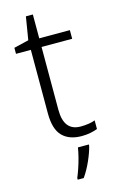

<svg xmlns="http://www.w3.org/2000/svg" viewBox="-133 -713 605 987"><g transform="rotate(-15 170.0 -219.0)"><path d="M238 -39Q260 -39 280 -42Q300 -45 315 -51V-5Q300 1 278 5.5Q256 10 231 10Q164 10 128 -27Q92 -64 92 -148V-486H13V-518L92 -537L112 -659H149V-532H312V-486H149V-151Q149 -39 238 -39ZM254 68Q246 101 227 144Q208 187 184 221H152V212Q159 196 168.5 168.5Q178 141 185.5 111.5Q193 82 196 61H254Z"/></g></svg>

Font: Noto Sans Sinhala Light
Style: Regular
Weight: 300
Designer: Jelle Bosma - Monotype Design Team
Foundry: Monotype Imaging Inc.
Version: Version 2.006; ttfautohint (v1.8.4.7-5d5b)